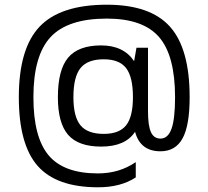

<svg xmlns="http://www.w3.org/2000/svg" viewBox="-20 -663 886 816"><path d="M609 -460V-190Q609 -129 621.5 -101.5Q634 -74 662 -74Q694 -74 709 -116Q724 -158 724 -250Q724 -427 656 -505.5Q588 -584 434 -584Q268 -584 195 -505.5Q122 -427 122 -250Q122 -80 186.5 -3Q251 74 396 74Q487 74 557 26V91Q493 133 397 133Q220 133 140 42Q60 -49 60 -250Q60 -457 148.5 -550Q237 -643 434 -643Q619 -643 702.5 -549.5Q786 -456 786 -250Q786 -130 756 -75Q726 -20 662 -20Q576 -20 554 -103Q513 -40 410 -40Q313 -40 269.5 -90Q226 -140 226 -250Q226 -366 269.5 -418Q313 -470 410 -470Q505 -470 550 -403L560 -460ZM421 -94Q487 -94 516 -130.5Q545 -167 545 -250Q545 -336 516 -373.5Q487 -411 421 -411Q352 -411 322 -373.5Q292 -336 292 -250Q292 -167 322 -130.5Q352 -94 421 -94Z"/></svg>

Font: Fivo Sans
Style: Regular
Weight: 400
Designer: Alexander Slobzheninov
Foundry: Alexander Slobzheninov
Version: 1.0